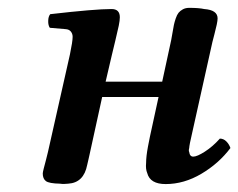

<svg xmlns="http://www.w3.org/2000/svg" viewBox="-20 -459 607 489"><path d="M102.1 -71.8 158.2 -320.8Q165 -353.5 165 -365.2Q165 -373 160.4 -378.7Q155.8 -384.3 147 -384.8L106.9 -388.2Q102.5 -394.5 102.8 -405.8Q103 -417 107.9 -422.9Q221.7 -436 264.2 -436Q285.2 -436 285.2 -415Q285.2 -407.2 282.5 -393.8Q279.8 -380.4 273.7 -355.5Q267.6 -330.6 265.1 -319.8L249 -251H393.1L416 -356.9Q417.5 -363.3 419.4 -376Q421.4 -388.7 422.9 -395.5Q424.3 -402.3 427.5 -411.9Q430.7 -421.4 434.8 -426.5Q439 -431.6 445.8 -435.3Q452.6 -439 461.9 -439Q486.8 -439 500 -436Q534.2 -433.6 534.2 -412.1Q534.2 -406.7 532 -396.2Q529.8 -385.7 526.1 -371.8Q522.5 -357.9 521 -352.1L470.2 -124Q461.9 -88.4 461.9 -82Q460 -75.2 461.9 -71.8Q463.4 -60.1 472.2 -60.1Q481.9 -60.1 501.7 -72.8Q521.5 -85.4 540 -106Q549.3 -106 556.4 -98.9Q563.5 -91.8 566.9 -82Q537.1 -42.5 492.9 -16.4Q448.7 9.8 401.9 9.8Q362.3 9.8 355 -18.1Q350.6 -28.3 352.1 -43.9Q352.1 -60.5 356.9 -85.9Q360.8 -104 361.8 -110.8L383.8 -211.9H240.2L208 -64.9Q207 -61 205.1 -52Q203.1 -43 202.1 -39.1Q193.4 6.3 153.8 8.8Q141.6 10.3 132.8 8.8Q105 8.3 96.9 2.2Q88.9 -3.9 88.9 -17.1Q88.9 -20 91.3 -29.5Q93.8 -39.1 97.2 -52Q100.6 -64.9 102.1 -71.8Z"/></svg>

Font: Common Serif SemiBold
Style: Italic
Weight: 600
Italic angle: -12°
Designer: Philipp H. Poll, Khaled Hosny
Foundry: Stefan Peev, Context Ltd.
Version: Version 1.026